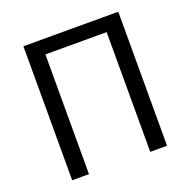

<svg xmlns="http://www.w3.org/2000/svg" viewBox="-129 -860 979 987"><g transform="rotate(-20 360.5 -366.5)"><path d="M101 0H193V-655H528V0H620V-733H101Z"/></g></svg>

Font: GenYoGothic2 TW R
Style: Regular
Weight: 400
Version: Version 2.100;PS 2.1;hotconv 16.6.51;makeotf.lib2.5.65220 DE